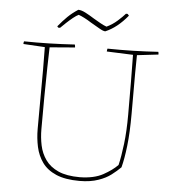

<svg xmlns="http://www.w3.org/2000/svg" viewBox="-56 -866 830 924"><g transform="rotate(5 359.0 -404.5)"><path d="M362 6Q293 6 249 -13Q205 -32 181.5 -65Q158 -98 149 -139.5Q140 -181 140 -226Q140 -297 140.5 -371.5Q141 -446 141 -512Q141 -578 140 -621L36 -627Q36 -636 38 -640Q100 -639 159 -640.5Q218 -642 283 -646Q285 -638 285 -632L163 -622Q162 -585 160.5 -521Q159 -457 158.5 -380Q158 -303 158 -226Q158 -186 166 -148Q174 -110 196 -79Q218 -48 258 -30Q298 -12 362 -12Q431 -13 474.5 -37Q518 -61 543 -87Q553 -128 560.5 -190.5Q568 -253 568 -332Q568 -420 567.5 -492Q567 -564 566 -621L439 -626Q439 -632 441 -640Q506 -639 565 -640.5Q624 -642 686 -646Q688 -642 688 -633L585 -621Q584 -570 584 -533.5Q584 -497 584 -467.5Q584 -438 584 -407.5Q584 -377 584 -337Q584 -247 576.5 -182.5Q569 -118 558 -77Q539 -58 514 -39Q489 -20 454 -8Q415 6 362 6ZM196 -720 191 -726Q214 -754 235 -774.5Q256 -795 285 -814Q300 -814 321 -803Q342 -792 364 -778Q381 -768 397 -759Q413 -750 427 -745Q455 -758 478.5 -779Q502 -800 515 -815H523L530 -807Q480 -746 423 -722Q413 -722 393.5 -733.5Q374 -745 351 -758Q334 -769 317.5 -777.5Q301 -786 289 -790Q278 -785 262.5 -772.5Q247 -760 231.5 -745.5Q216 -731 205 -720Z"/></g></svg>

Font: Labrada Thin
Style: Regular
Weight: 100
Designer: Mercedes Jáuregui
Foundry: Omnibus-Type Team
Version: Version 1.000; ttfautohint (v1.8.4.7-5d5b)